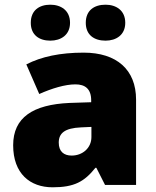

<svg xmlns="http://www.w3.org/2000/svg" viewBox="-20 -787 663 817"><path d="M111 -690C111 -638 147 -614 194 -614C239 -614 278 -638 278 -690C278 -743 239 -767 194 -767C147 -767 111 -743 111 -690ZM345 -690C345 -638 381 -614 429 -614C474 -614 513 -638 513 -690C513 -743 474 -767 429 -767C381 -767 345 -743 345 -690ZM336 -563C236 -563 156 -546 92 -513L147 -387C201 -411 257 -428 301 -428C342 -428 368 -409 368 -360V-352L276 -349C120 -342 36 -287 36 -169C36 -48 108 10 204 10C296 10 339 -14 386 -73H390L427 0H559V-363C559 -491 476 -563 336 -563ZM325 -245 369 -247V-204C369 -157 331 -125 285 -125C252 -125 230 -142 230 -180C230 -220 255 -242 325 -245Z"/></svg>

Font: Noto Sans Arabic UI Bk
Style: Regular
Weight: 900
Designer: Monotype Design Team, Nadine Chahine and Nizar Qandah
Foundry: Monotype Imaging Inc.
Version: Version 2.010